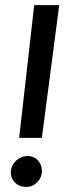

<svg xmlns="http://www.w3.org/2000/svg" viewBox="-20 -720 263 752"><path d="M212 -700 144 -180H55L114 -700ZM82 12Q54 12 36.5 -7.5Q19 -27 23 -54Q27 -77 45 -92.5Q63 -108 87 -109Q114 -109 130 -90Q146 -71 144 -44Q141 -20 123 -3.5Q105 13 82 12Z"/></svg>

Font: Kulim Park SemiBold
Style: Italic
Weight: 600
Italic angle: -8°
Designer: Noponies / Dale Sattler
Foundry: Noponies
Version: Version 1.000; ttfautohint (v1.8.3)